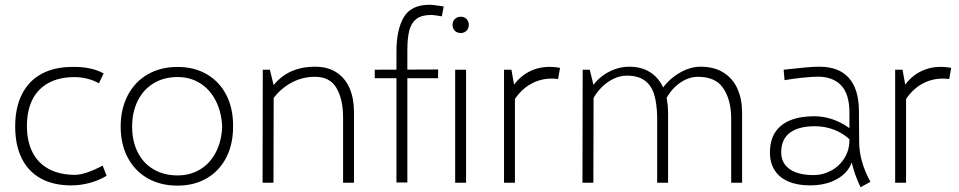

<svg xmlns="http://www.w3.org/2000/svg" viewBox="-20 -769 4037 808"><path d="M279.8 11.2Q205.1 11.2 152.1 -17.8Q99.1 -46.9 71.5 -102.5Q43.9 -158.2 43.9 -236.8Q43.9 -316.4 72.5 -372.8Q101.1 -429.2 155.5 -458.5Q210 -487.8 286.6 -487.3Q324.2 -488.3 358.2 -481Q392.1 -473.6 416 -460L396.5 -418.5Q373 -431.6 344.5 -438.5Q315.9 -445.3 287.1 -444.3Q226.1 -443.4 182.4 -418.9Q138.7 -394.5 116 -348.9Q93.3 -303.2 93.3 -239.3Q93.3 -174.3 116.9 -127.9Q140.6 -81.5 186.3 -57.4Q231.9 -33.2 295.9 -33.2Q316.9 -33.2 347.2 -43.5Q377.4 -53.7 411.6 -71.8H412.1L428.7 -29.3Q396.5 -9.8 357.7 0.7Q318.8 11.2 279.8 11.2Z M727.1 12.2Q655.8 12.2 601.6 -18.6Q547.4 -49.3 517.6 -105.7Q487.8 -162.1 487.8 -235.8Q487.8 -310.5 517.6 -367.7Q547.4 -424.8 601.6 -456.1Q655.8 -487.3 727.1 -487.3Q797.9 -487.3 851.1 -456.1Q904.3 -424.8 933.1 -367.9Q961.9 -311 960.9 -235.8Q960.9 -161.6 931.9 -105.5Q902.8 -49.3 849.9 -18.6Q796.9 12.2 727.1 12.2ZM727.1 -30.8Q780.8 -30.8 822.5 -56.2Q864.3 -81.5 888.4 -128.2Q912.6 -174.8 915 -235.8Q912.1 -298.3 887.7 -345.7Q863.3 -393.1 821.8 -418.9Q780.3 -444.8 727.1 -444.8Q670.4 -444.8 627.2 -418.9Q584 -393.1 560.1 -345.7Q536.1 -298.3 536.1 -235.8Q536.1 -174.8 559.6 -128.2Q583 -81.5 626.5 -56.2Q669.9 -30.8 727.1 -30.8Z M1423.8 -275.4Q1423.8 -350.6 1396.2 -398.2Q1368.7 -445.8 1305.7 -445.8Q1248.5 -445.8 1200.2 -417.5Q1151.9 -389.2 1121.6 -342.3V-397.5Q1184.6 -488.3 1306.2 -488.3Q1359.9 -488.3 1396.7 -463.9Q1433.6 -439.5 1451.7 -396.5Q1469.7 -353.5 1469.7 -297.9V0H1423.8ZM1085.9 -475.6H1115.7L1131.8 -409.7L1130.9 0H1085Z M1648.4 -552.2Q1648.4 -644 1679.2 -696.5Q1710 -749 1788.6 -749Q1800.3 -749 1832.5 -744.1L1847.2 -741.7L1839.4 -700.2L1821.8 -703.1Q1801.3 -706.1 1794.9 -706.1Q1754.4 -706.1 1732.7 -689.5Q1710.9 -672.9 1702.6 -641.1Q1694.3 -609.4 1694.3 -557.1V-1H1648.4ZM1557.1 -475.6 1823.7 -476.6V-439.9H1557.1Z M1918.9 -629.9Q1909.2 -629.9 1901.1 -634.3Q1893.1 -638.7 1888.7 -646.7Q1884.3 -654.8 1884.3 -664.6Q1884.3 -674.3 1888.7 -682.1Q1893.1 -689.9 1901.1 -694.3Q1909.2 -698.7 1918.9 -698.7Q1928.7 -698.7 1936.5 -694.3Q1944.3 -689.9 1948.7 -682.1Q1953.1 -674.3 1953.1 -664.6Q1953.1 -654.8 1948.7 -646.7Q1944.3 -638.7 1936.5 -634.3Q1928.7 -629.9 1918.9 -629.9ZM1895.5 -475.6H1941.4V0H1895.5Z M2101.1 -475.6H2132.3L2147 -392.6V0H2101.1ZM2131.8 -395.5Q2164.6 -449.7 2218 -472.7Q2271.5 -495.6 2336.9 -483.4L2328.6 -436.5Q2268.6 -444.3 2218.3 -418Q2168 -391.6 2136.7 -335.4Z M3057.1 -275.4Q3055.7 -350.6 3023.4 -398.2Q2991.2 -445.8 2917.5 -445.8Q2878.4 -445.8 2841.6 -420.2Q2804.7 -394.5 2782.7 -352.1L2768.1 -397.5Q2797.9 -438.5 2841.6 -463.4Q2885.3 -488.3 2927.7 -488.3Q2984.9 -488.3 3024.2 -463.9Q3063.5 -439.5 3083 -396.5Q3102.5 -353.5 3103 -297.9V0H3057.1ZM2432.1 -475.6H2461.9L2478 -409.7L2477.1 0H2431.2ZM2745.6 -275.4Q2744.6 -334 2732.7 -372.1Q2720.7 -410.2 2692.9 -430.4Q2665 -450.7 2617.2 -450.7Q2589.8 -450.7 2562.5 -437.7Q2535.2 -424.8 2511.7 -401.4Q2488.3 -377.9 2472.7 -347.2L2467.8 -397.5Q2483.4 -424.3 2509.3 -445.1Q2535.2 -465.8 2565.9 -477.1Q2596.7 -488.3 2627.4 -488.3Q2681.2 -488.3 2717.8 -463.9Q2754.4 -439.5 2772.7 -396.5Q2791 -353.5 2791.5 -297.9V0H2745.6Z M3601.6 19Q3554.7 -78.1 3554.7 -169.9V-294.9Q3554.7 -373 3519.8 -409.7Q3484.9 -446.3 3421.9 -446.3Q3399.4 -446.3 3358.2 -442.1Q3316.9 -438 3281.7 -431.6L3277.8 -475.6Q3337.4 -482.4 3371.3 -485.4Q3405.3 -488.3 3428.2 -488.3Q3509.8 -488.3 3552 -441.4Q3594.2 -394.5 3594.7 -301.8L3595.7 -170.9Q3596.2 -89.4 3643.1 -3.9ZM3389.6 11.2Q3335.9 11.2 3297.9 -5.1Q3259.8 -21.5 3240 -52.5Q3220.2 -83.5 3220.2 -127.4Q3220.2 -177.7 3241.9 -211.7Q3263.7 -245.6 3305.4 -262.7Q3347.2 -279.8 3406.7 -279.8Q3446.3 -279.8 3483.9 -266.8Q3521.5 -253.9 3556.6 -228.5L3558.1 -179.7Q3531.2 -206.5 3492.2 -222.2Q3453.1 -237.8 3409.2 -237.8Q3340.3 -237.8 3303.7 -210Q3267.1 -182.1 3267.6 -127Q3268.1 -81.5 3303.7 -56.9Q3339.4 -32.2 3404.8 -32.2Q3442.9 -32.2 3477.5 -50.8Q3512.2 -69.3 3533.4 -103.3Q3554.7 -137.2 3554.7 -180.2L3569.8 -120.1Q3569.8 -84 3547.4 -54Q3524.9 -23.9 3483.9 -6.3Q3442.9 11.2 3389.6 11.2Z M3747.1 -475.6H3778.3L3793 -392.6V0H3747.1ZM3777.8 -395.5Q3810.5 -449.7 3864 -472.7Q3917.5 -495.6 3982.9 -483.4L3974.6 -436.5Q3914.6 -444.3 3864.3 -418Q3814 -391.6 3782.7 -335.4Z"/></svg>

Font: DavidDev Light
Style: Regular
Weight: 300
Designer: David.dev
Foundry: David.dev
Version: Version 1.001;FEAKit 1.0